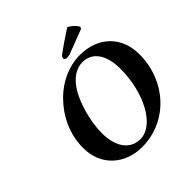

<svg xmlns="http://www.w3.org/2000/svg" viewBox="-218 -998 1174 1174"><g transform="rotate(-45 368.5 -411.5)"><path d="M347 10C570 10 737 -175 737 -404C737 -560 629 -658 476 -658C380 -658 288 -615 219 -546C147 -474 88 -370 88 -241C88 -84 204 10 347 10ZM456 -616C537 -616 592 -550 592 -423C592 -216 494 -32 374 -32C289 -32 233 -102 233 -226C233 -331 272 -450 306 -509C349 -584 403 -616 456 -616ZM542 -833C498 -805 425 -755 402 -737C391 -729 390 -723 389 -716C388 -708 398 -701 407 -701C416 -701 427 -702 443 -708L595 -766L600 -778C590 -799 566 -821 542 -833Z"/></g></svg>

Font: Libertinus Serif
Style: Bold Italic
Weight: 700
Italic angle: -12°
Designer: Philipp H. Poll, Khaled Hosny
Foundry: Caleb Maclennan
Version: Version 7.050;RELEASE